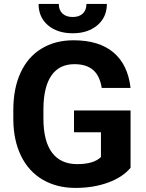

<svg xmlns="http://www.w3.org/2000/svg" viewBox="-20 -920 721 950"><path d="M626 -89.8Q586.4 -42.5 514.2 -16.4Q441.9 9.8 354 9.8Q261.7 9.8 192.1 -30.5Q122.6 -70.8 84.7 -147.5Q46.9 -224.1 45.9 -327.6V-376Q45.9 -482.4 81.8 -560.3Q117.7 -638.2 185.3 -679.4Q252.9 -720.7 343.8 -720.7Q470.2 -720.7 541.5 -660.4Q612.8 -600.1 626 -484.9H483.4Q473.6 -545.9 440.2 -574.2Q406.7 -602.5 348.1 -602.5Q273.4 -602.5 234.4 -546.4Q195.3 -490.2 194.8 -379.4V-334Q194.8 -222.2 237.3 -165Q279.8 -107.9 361.8 -107.9Q444.3 -107.9 479.5 -143.1V-265.6H346.2V-373.5H626ZM508.8 -900.4Q508.8 -835.4 462.2 -795.4Q415.5 -755.4 339.8 -755.4Q264.2 -755.4 217.5 -794.9Q170.9 -834.5 170.9 -900.4H271Q271 -869.6 289.3 -852.8Q307.6 -835.9 339.8 -835.9Q371.6 -835.9 389.6 -852.8Q407.7 -869.6 407.7 -900.4Z"/></svg>

Font: SteelSelectRoboto
Style: Roboto-Bold
Weight: 700
Designer: Google
Version: Version 2.137; 2017